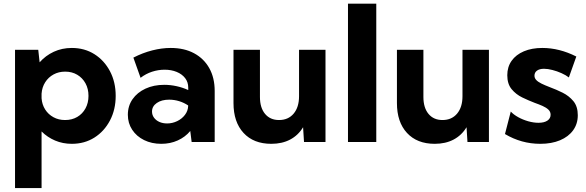

<svg xmlns="http://www.w3.org/2000/svg" viewBox="-20 -752 3106 1017"><path d="M200.2 244.1H59.6V-488.3H182.6L189.9 -421.9Q221.2 -457.5 264.9 -477.8Q308.6 -498 360.4 -498Q427.7 -498 480 -465.1Q532.2 -432.1 562.5 -374.8Q592.8 -317.4 592.8 -244.1Q592.8 -171.4 562.5 -113.8Q532.2 -56.2 480 -23.2Q427.7 9.8 360.4 9.8Q312.5 9.8 271.7 -7.6Q231 -24.9 200.2 -55.7ZM324.7 -116.2Q361.3 -116.2 389.2 -132.6Q417 -148.9 432.9 -178Q448.7 -207 448.7 -244.1Q448.7 -281.7 432.9 -310.5Q417 -339.4 389.2 -356Q361.3 -372.6 325.2 -372.6Q291 -372.6 263.7 -357.7Q236.3 -342.8 219.5 -316.4Q202.6 -290 200.2 -255.9V-231.4Q202.6 -198.2 219.2 -172.1Q235.8 -146 263.2 -131.1Q290.5 -116.2 324.7 -116.2Z M1117.2 0H995.1L987.8 -58.1Q960.9 -25.9 921.4 -8.1Q881.8 9.8 834.5 9.8Q783.2 9.8 743.2 -10Q703.1 -29.8 680.2 -64.7Q657.2 -99.6 657.2 -144Q657.2 -190.9 682.1 -226.6Q707 -262.2 750.7 -282.5Q794.4 -302.7 850.1 -302.7Q882.8 -302.7 915.8 -295.4Q948.7 -288.1 977.1 -274.9V-287.6Q977.1 -316.9 960.7 -338.1Q944.3 -359.4 915.8 -371.1Q887.2 -382.8 852.1 -382.8Q818.4 -382.8 785.4 -372.1Q752.4 -361.3 724.6 -339.8L686.5 -446.8Q735.8 -472.2 786.4 -485.1Q836.9 -498 884.3 -498Q955.6 -498 1007.8 -470Q1060.1 -441.9 1088.6 -390.9Q1117.2 -339.8 1117.2 -270ZM865.2 -98.1Q893.1 -98.1 918.5 -110.4Q943.8 -122.6 959.7 -143.6Q975.6 -164.6 976.6 -189.9V-193.4Q955.1 -208 929 -216.1Q902.8 -224.1 876 -224.1Q835.9 -224.1 810.5 -206.5Q785.2 -189 785.2 -161.1Q785.2 -143.1 795.7 -128.7Q806.2 -114.3 824.2 -106.2Q842.3 -98.1 865.2 -98.1Z M1704.1 0H1590.3L1585.4 -78.1Q1559.6 -35.2 1516.8 -12.7Q1474.1 9.8 1417 9.8Q1323.2 9.8 1270 -47.9Q1216.8 -105.5 1216.8 -206.1V-488.3H1356.9V-238.3Q1356.9 -181.2 1384 -148.7Q1411.1 -116.2 1458 -116.2Q1506.8 -116.2 1535.4 -150.1Q1564 -184.1 1564 -242.2V-488.3H1704.1Z M1973.1 0H1823.2V-732.4H1973.1Z M2569.8 0H2456.1L2451.2 -78.1Q2425.3 -35.2 2382.6 -12.7Q2339.8 9.8 2282.7 9.8Q2189 9.8 2135.7 -47.9Q2082.5 -105.5 2082.5 -206.1V-488.3H2222.7V-238.3Q2222.7 -181.2 2249.8 -148.7Q2276.9 -116.2 2323.7 -116.2Q2372.6 -116.2 2401.1 -150.1Q2429.7 -184.1 2429.7 -242.2V-488.3H2569.8Z M2654.8 -42 2685.5 -161.1Q2700.2 -145 2724.9 -131.3Q2749.5 -117.7 2778.1 -109.6Q2806.6 -101.6 2832 -101.6Q2862.3 -101.6 2879.4 -113Q2896.5 -124.5 2896.5 -144Q2896.5 -160.2 2885 -171.1Q2873.5 -182.1 2854.2 -190.7Q2835 -199.2 2811.5 -207.5Q2779.8 -219.7 2746.3 -235.8Q2712.9 -252 2689.9 -279.8Q2667 -307.6 2667 -353.5Q2667 -397.5 2689.9 -429.9Q2712.9 -462.4 2754.9 -480.2Q2796.9 -498 2852.5 -498Q2942.9 -498 3032.7 -452.6L2993.2 -341.8Q2977.5 -354 2954.1 -364.5Q2930.7 -375 2906 -381.3Q2881.3 -387.7 2861.8 -387.7Q2837.9 -387.7 2824.5 -377.9Q2811 -368.2 2811 -351.1Q2811 -338.4 2820.3 -328.4Q2829.6 -318.4 2847.9 -309.3Q2866.2 -300.3 2893.1 -290Q2926.3 -277.8 2960.2 -261Q2994.1 -244.1 3017.3 -216.1Q3040.5 -188 3040.5 -141.6Q3040.5 -96.2 3015.9 -62Q2991.2 -27.8 2946.5 -9Q2901.9 9.8 2841.8 9.8Q2741.7 9.8 2654.8 -42Z"/></svg>

Font: Kumbh Sans
Style: Bold
Weight: 700
Version: Version 1.005